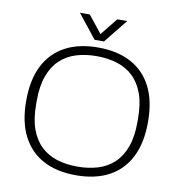

<svg xmlns="http://www.w3.org/2000/svg" viewBox="-94 -954 982 1051"><g transform="rotate(10 397.5 -428.0)"><path d="M397 12Q291 12 215.5 -28Q140 -68 99.5 -147Q59 -226 59 -343Q59 -461 99.5 -539.5Q140 -618 215.5 -658Q291 -698 397 -698Q504 -698 579.5 -658Q655 -618 695.5 -539.5Q736 -461 736 -343Q736 -226 695.5 -147Q655 -68 579.5 -28Q504 12 397 12ZM397 -36Q459 -36 511 -52Q563 -68 600.5 -103.5Q638 -139 658.5 -195.5Q679 -252 679 -333V-353Q679 -434 658.5 -490.5Q638 -547 600.5 -582.5Q563 -618 511 -634Q459 -650 397 -650Q335 -650 283.5 -634Q232 -618 194.5 -582.5Q157 -547 136.5 -490.5Q116 -434 116 -353V-333Q116 -252 136.5 -195.5Q157 -139 194.5 -103.5Q232 -68 283.5 -52Q335 -36 397 -36ZM265 -868H320L411 -754H381L473 -868H528L422 -736H370Z"/></g></svg>

Font: Archivo Thin
Style: Regular
Weight: 250
Designer: Hector Gatti
Foundry: Omnibus-Type
Version: Version 2.001